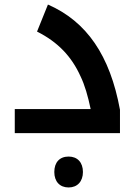

<svg xmlns="http://www.w3.org/2000/svg" viewBox="-20 -586 606 845"><path d="M45 -106V0H508V-103C464 -342 362 -491 191 -566L143 -447C235 -401 295 -337 334 -251C353 -212 367 -163 379 -106ZM282 239C321 239 345 212 345 171C345 129 321 103 282 103C242 103 219 129 219 171C219 213 243 239 282 239Z"/></svg>

Font: Noto Kufi Arabic SemiBold
Style: Regular
Weight: 600
Designer: Monotype Design Team, David Williams, Khaled Hosny
Foundry: Google LLC
Version: Version 2.109